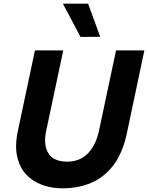

<svg xmlns="http://www.w3.org/2000/svg" viewBox="-20 -1014 805 1044"><path d="M418 -813 322 -994H459L525 -814ZM319 10Q261 10 209.5 -8.5Q158 -27 122 -65.5Q86 -104 73 -164Q60 -224 78 -306L170 -740H324L231 -302Q215 -225 243.5 -180Q272 -135 345 -135Q414 -135 457.5 -179.5Q501 -224 518 -302L611 -740H765L670 -290Q647 -182 597 -116Q547 -50 476 -20Q405 10 319 10Z"/></svg>

Font: Be Vietnam Pro
Style: Bold Italic
Weight: 700
Italic angle: -12°
Designer: Lam Bao, Tony Le, Vietanh Nguyen
Foundry: Yellow Type Foundry
Version: Version 1.002; ttfautohint (v1.8.3)